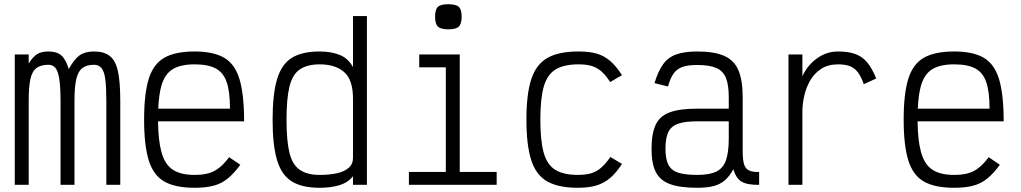

<svg xmlns="http://www.w3.org/2000/svg" viewBox="-20 -876 4840 910"><path d="M50 0V-618H116V-575Q136 -607 156 -619.5Q176 -632 209 -632Q249 -632 270 -614Q291 -596 306 -549Q332 -596 357.5 -614Q383 -632 426 -632Q473 -632 500.5 -610.5Q528 -589 539 -538Q550 -487 550 -399V0H484V-399Q484 -463 479 -500.5Q474 -538 461 -553.5Q448 -569 426 -569Q391 -569 370.5 -553.5Q350 -538 341.5 -501Q333 -464 333 -400V0H267V-393Q267 -459 261.5 -498Q256 -537 243.5 -553Q231 -569 209 -569Q174 -569 153 -553.5Q132 -538 124 -501Q116 -464 116 -400V0Z M902 14Q811 14 759 -15.5Q707 -45 685 -116Q663 -187 663 -309Q663 -432 685 -502.5Q707 -573 759 -602.5Q811 -632 902 -632Q992 -632 1043 -602Q1094 -572 1115.5 -499.5Q1137 -427 1137 -301H729Q730 -210 745 -156Q761 -97 798.5 -72Q836 -47 902 -47Q940 -47 967.5 -54.5Q995 -62 1018.5 -80.5Q1042 -99 1066 -131L1119 -95Q1089 -54 1059.5 -30Q1030 -6 993 4Q956 14 902 14ZM730 -361H1070Q1070 -441 1054.5 -486.5Q1039 -532 1002.5 -551.5Q966 -571 902 -571Q836 -571 798.5 -548Q761 -525 745 -470Q733 -428 730 -361Z M1495 14Q1411 14 1362.5 -16.5Q1314 -47 1293 -117.5Q1272 -188 1272 -308Q1272 -429 1293 -500Q1314 -571 1362.5 -601.5Q1411 -632 1495 -632Q1550 -632 1590.5 -615.5Q1631 -599 1653 -558V-800H1719V0H1653V-41Q1630 -11 1589.5 1.5Q1549 14 1495 14ZM1495 -47Q1540 -47 1575.5 -54.5Q1611 -62 1632 -80Q1653 -98 1653 -127V-409Q1653 -498 1611 -534.5Q1569 -571 1495 -571Q1436 -571 1401 -547Q1366 -523 1352 -466Q1338 -409 1338 -308Q1338 -208 1352 -151.5Q1366 -95 1401 -71Q1436 -47 1495 -47Z M1918 0V-61H2093V-557H1967V-618H2159V-61H2334V0ZM2105 -737Q2069 -737 2055.5 -750Q2042 -763 2042 -797Q2042 -831 2055.5 -843.5Q2069 -856 2105 -856Q2141 -856 2154.5 -843.5Q2168 -831 2168 -797Q2168 -763 2154.5 -750Q2141 -737 2105 -737Z M2718 14Q2626 14 2573 -16.5Q2520 -47 2497.5 -118Q2475 -189 2475 -309Q2475 -430 2498 -500.5Q2521 -571 2574.5 -601.5Q2628 -632 2722 -632Q2773 -632 2808 -622Q2843 -612 2871.5 -587.5Q2900 -563 2928 -520L2872 -487Q2851 -520 2830 -538Q2809 -556 2784 -563.5Q2759 -571 2722 -571Q2653 -571 2613.5 -547Q2574 -523 2557.5 -466.5Q2541 -410 2541 -309Q2541 -209 2557 -152Q2573 -95 2612 -71Q2651 -47 2718 -47Q2755 -47 2781 -54.5Q2807 -62 2828.5 -80.5Q2850 -99 2873 -132L2928 -99Q2900 -56 2870.5 -31.5Q2841 -7 2805.5 3.5Q2770 14 2718 14Z M3284 14Q3203 14 3155.5 -3.5Q3108 -21 3088 -61Q3068 -101 3068 -170Q3068 -244 3088 -285.5Q3108 -327 3155.5 -344Q3203 -361 3284 -361H3434V-416Q3434 -474 3420.5 -507Q3407 -540 3374.5 -554Q3342 -568 3284 -568Q3241 -568 3215 -559Q3189 -550 3173 -528Q3157 -506 3146 -466L3082 -482Q3099 -538 3122.5 -571Q3146 -604 3185 -618Q3224 -632 3284 -632Q3366 -632 3413 -611Q3460 -590 3480 -542.5Q3500 -495 3500 -416V-160Q3500 -119 3506.5 -97.5Q3513 -76 3530.5 -68Q3548 -60 3578 -61V0Q3522 1 3495 -15Q3468 -31 3456 -74Q3438 -41 3415.5 -21.5Q3393 -2 3361.5 6Q3330 14 3284 14ZM3284 -47Q3342 -47 3374.5 -62.5Q3407 -78 3420.5 -115.5Q3434 -153 3434 -219V-301H3284Q3226 -301 3193.5 -289.5Q3161 -278 3147.5 -250Q3134 -222 3134 -170Q3134 -123 3147.5 -96Q3161 -69 3193.5 -58Q3226 -47 3284 -47Z M3717 0V-618H3783V-514Q3795 -543 3819 -570Q3843 -597 3877 -614.5Q3911 -632 3952 -632Q4001 -632 4034 -620Q4067 -608 4090 -580.5Q4113 -553 4133 -504L4074 -477Q4061 -514 4045.5 -534Q4030 -554 4008 -562.5Q3986 -571 3952 -571Q3904 -571 3871 -549Q3838 -527 3819 -493Q3800 -459 3791.5 -420.5Q3783 -382 3783 -349V0Z M4502 14Q4411 14 4359 -15.5Q4307 -45 4285 -116Q4263 -187 4263 -309Q4263 -432 4285 -502.5Q4307 -573 4359 -602.5Q4411 -632 4502 -632Q4592 -632 4643 -602Q4694 -572 4715.5 -499.5Q4737 -427 4737 -301H4329Q4330 -210 4345 -156Q4361 -97 4398.5 -72Q4436 -47 4502 -47Q4540 -47 4567.5 -54.5Q4595 -62 4618.5 -80.5Q4642 -99 4666 -131L4719 -95Q4689 -54 4659.5 -30Q4630 -6 4593 4Q4556 14 4502 14ZM4330 -361H4670Q4670 -441 4654.5 -486.5Q4639 -532 4602.5 -551.5Q4566 -571 4502 -571Q4436 -571 4398.5 -548Q4361 -525 4345 -470Q4333 -428 4330 -361Z"/></svg>

Font: Victor Mono Thin Light
Style: Regular
Weight: 300
Monospace: yes
Version: Version 1.561;gftools[0.9.30]